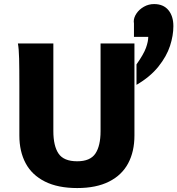

<svg xmlns="http://www.w3.org/2000/svg" viewBox="-20 -931 890 963"><path d="M367.2 12.2Q270.5 12.2 205.6 -20.3Q140.6 -52.7 108.9 -111.8Q77.1 -170.9 77.1 -251.5V-500.5Q77.1 -587.4 75.9 -637Q74.7 -686.5 69.8 -712.9H247.6V-273.4Q247.6 -199.2 273.7 -160.6Q299.8 -122.1 367.2 -122.1Q432.6 -122.1 458.5 -160.9Q484.4 -199.7 484.4 -273.4V-712.9H654.3V-251.5Q654.3 -170.9 622.8 -111.8Q591.3 -52.7 527.1 -20.3Q462.9 12.2 367.2 12.2ZM650.9 -823.2Q650.9 -843.3 664.6 -863.5Q678.2 -883.8 701.7 -897.2Q725.1 -910.6 752.9 -910.6Q799.3 -910.6 824.5 -880.4Q849.6 -850.1 849.6 -799.8Q849.6 -752.9 832.8 -700.9Q815.9 -648.9 774.7 -597.2Q733.4 -545.4 664.6 -505.4V-607.9Q700.7 -659.2 712.2 -691.2Q723.6 -723.1 723.6 -746.1H651.9V-813Q650.9 -819.8 650.9 -823.2Z"/></svg>

Font: Lesson One Extra
Style: Regular
Weight: 800
Designer: But Ko, Victor Gaultney, Annie Olsen, Julie Remington, Don Collingsworth, Eric Hays, Becca Hirsbrunner
Version: Version 1.100